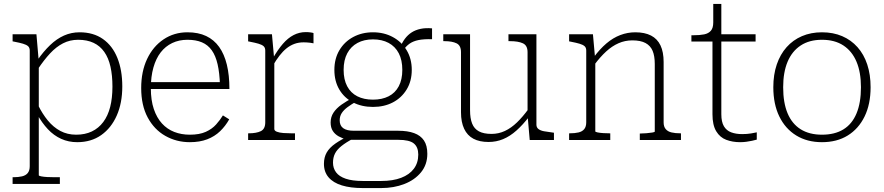

<svg xmlns="http://www.w3.org/2000/svg" viewBox="-20 -711 4489 975"><path d="M284 223H44V189H47Q73 189 92 184.5Q111 180 121 167.5Q131 155 131 133V-454Q131 -469 122.5 -476.5Q114 -484 97 -489Q80 -494 54 -499L44 -501V-537H165L177 -398V-388V179Q177 182 189 184.5Q201 187 220 188Q239 189 259 189H284ZM372 11Q328 11 290.5 -6Q253 -23 223 -55Q193 -87 168 -132L173 -178Q195 -133 223 -99Q251 -65 286.5 -46Q322 -27 367 -27Q412 -27 446.5 -43.5Q481 -60 504.5 -91.5Q528 -123 539.5 -168Q551 -213 551 -271Q551 -328 541 -372.5Q531 -417 509.5 -447.5Q488 -478 455 -493.5Q422 -509 377 -509Q335 -509 300 -491Q265 -473 234 -439.5Q203 -406 173 -361L169 -404Q201 -450 234.5 -482Q268 -514 305 -530.5Q342 -547 384 -547Q454 -547 502.5 -513Q551 -479 576 -417Q601 -355 601 -272Q601 -188 573 -124.5Q545 -61 494 -25Q443 11 372 11Z M746 -263Q746 -202 761 -157.5Q776 -113 802.5 -84Q829 -55 865 -41Q901 -27 944 -27Q993 -27 1025 -41.5Q1057 -56 1077.5 -79Q1098 -102 1112 -125L1144 -105Q1125 -71 1097.5 -44.5Q1070 -18 1032 -3.5Q994 11 944 11Q876 11 819.5 -21Q763 -53 730 -114.5Q697 -176 697 -264Q697 -348 727 -411.5Q757 -475 810.5 -511Q864 -547 932 -547Q987 -547 1027 -528Q1067 -509 1093 -472.5Q1119 -436 1132 -382.5Q1145 -329 1145 -259H729V-294H1113L1097 -279Q1095 -341 1085 -384.5Q1075 -428 1055.5 -455.5Q1036 -483 1005.5 -496Q975 -509 932 -509Q889 -509 854.5 -492.5Q820 -476 796 -445Q772 -414 759 -368Q746 -322 746 -263Z M1572 -543V-491Q1563 -493 1554.5 -494Q1546 -495 1537.5 -495.5Q1529 -496 1522 -496Q1496 -496 1474.5 -488Q1453 -480 1434.5 -465Q1416 -450 1399 -428Q1382 -406 1366 -378L1365 -414Q1391 -459 1416.5 -488.5Q1442 -518 1471 -533Q1500 -548 1533 -548Q1545 -548 1556.5 -546.5Q1568 -545 1572 -543ZM1240 0V-34H1243Q1282 -34 1304.5 -45Q1327 -56 1327 -90V-454Q1327 -469 1318.5 -476.5Q1310 -484 1293 -489Q1276 -494 1250 -499L1240 -501V-537H1361L1372 -415L1373 -416V-56Q1373 -47 1386 -42Q1399 -37 1419 -35.5Q1439 -34 1459 -34H1478V0Z M2174 -512Q2132 -513 2105 -507.5Q2078 -502 2059.5 -489Q2041 -476 2025 -452L2011 -467Q2021 -494 2036 -514Q2051 -534 2070.5 -546.5Q2090 -559 2116 -564.5Q2142 -570 2174 -567ZM1874 -168Q1817 -168 1772.5 -191Q1728 -214 1703 -256.5Q1678 -299 1678 -356Q1678 -413 1703.5 -456Q1729 -499 1773.5 -523Q1818 -547 1874 -547Q1930 -547 1974.5 -523Q2019 -499 2045 -456Q2071 -413 2071 -356Q2071 -299 2045 -256.5Q2019 -214 1975 -191Q1931 -168 1874 -168ZM1874 -205Q1920 -205 1953.5 -222Q1987 -239 2005 -273Q2023 -307 2023 -356Q2023 -406 2005 -440.5Q1987 -475 1953.5 -493Q1920 -511 1874 -511Q1829 -511 1795.5 -493Q1762 -475 1743.5 -440.5Q1725 -406 1725 -356Q1725 -307 1743 -273Q1761 -239 1794.5 -222Q1828 -205 1874 -205ZM1822 244Q1760 244 1716 230.5Q1672 217 1648.5 189.5Q1625 162 1625 121Q1625 88 1639 63.5Q1653 39 1683 18Q1713 -3 1758 -24L1775 -8Q1737 12 1714 30.5Q1691 49 1681 69Q1671 89 1671 115Q1671 143 1686.5 164Q1702 185 1735.5 196.5Q1769 208 1822 208H1916Q1975 208 2017 192Q2059 176 2081.5 146Q2104 116 2104 74Q2104 36 2081.5 17.5Q2059 -1 2002 -1H1741L1742 -2Q1719 -8 1700 -18.5Q1681 -29 1670 -46Q1659 -63 1659 -89Q1659 -117 1673.5 -139Q1688 -161 1714 -179.5Q1740 -198 1775 -216L1790 -196Q1764 -181 1745 -167Q1726 -153 1715.5 -137Q1705 -121 1705 -100Q1705 -73 1723 -60Q1741 -47 1777 -47H2002Q2050 -47 2083 -35Q2116 -23 2133 2.5Q2150 28 2150 70Q2150 125 2118 164Q2086 203 2033 223.5Q1980 244 1916 244Z M2367 -537V-151Q2367 -110 2377.5 -83.5Q2388 -57 2412 -44Q2436 -31 2476 -31Q2512 -31 2544 -46Q2576 -61 2605.5 -89.5Q2635 -118 2664 -158L2668 -120Q2636 -78 2603 -48.5Q2570 -19 2535 -4.5Q2500 10 2461 10Q2415 10 2384 -6.5Q2353 -23 2337 -57Q2321 -91 2321 -141V-446Q2321 -480 2298.5 -491Q2276 -502 2237 -502H2231V-537ZM2704 -537V-78Q2704 -64 2714 -56Q2724 -48 2742.5 -44.5Q2761 -41 2786 -38L2793 -37V0H2670L2659 -126V-130V-446Q2659 -480 2635.5 -491Q2612 -502 2570 -502H2562V-537Z M2870 0V-34H2873Q2899 -34 2918 -38.5Q2937 -43 2947 -55.5Q2957 -68 2957 -90V-454Q2957 -469 2948.5 -476.5Q2940 -484 2923 -489Q2906 -494 2880 -499L2870 -501V-537H2991L3002 -415L3003 -411V-44Q3003 -41 3015 -38.5Q3027 -36 3044 -35Q3061 -34 3075 -34H3079V0ZM3438 0H3229V-33H3232Q3246 -33 3263 -34.5Q3280 -36 3292.5 -38Q3305 -40 3305 -43V-386Q3305 -427 3294 -453Q3283 -479 3258 -492.5Q3233 -506 3191 -506Q3154 -506 3121 -491.5Q3088 -477 3058 -449.5Q3028 -422 2999 -383L2995 -420Q3026 -462 3059.5 -490.5Q3093 -519 3130 -533Q3167 -547 3206 -547Q3254 -547 3286 -530.5Q3318 -514 3334 -480.5Q3350 -447 3350 -396V-89Q3350 -68 3360.5 -55.5Q3371 -43 3390 -38.5Q3409 -34 3435 -34H3438Z M3491 -500V-532H3501Q3534 -532 3556 -536.5Q3578 -541 3590 -555Q3602 -569 3602 -597L3627 -537H3817V-500ZM3643 -131Q3643 -92 3656 -70Q3669 -48 3693 -39Q3717 -30 3749 -30Q3774 -30 3794.5 -33.5Q3815 -37 3823 -39V-2Q3812 1 3798.5 4Q3785 7 3769.5 9Q3754 11 3738 11Q3700 11 3668 -1Q3636 -13 3617 -44.5Q3598 -76 3598 -131V-522L3602 -531V-691H3643Z M4401 -268Q4401 -182 4370.5 -119.5Q4340 -57 4285 -23Q4230 11 4154 11Q4079 11 4023.5 -23Q3968 -57 3937.5 -119.5Q3907 -182 3907 -268Q3907 -332 3924.5 -383.5Q3942 -435 3974.5 -471.5Q4007 -508 4052.5 -527.5Q4098 -547 4154 -547Q4211 -547 4256.5 -527.5Q4302 -508 4334.5 -471.5Q4367 -435 4384 -383.5Q4401 -332 4401 -268ZM3957 -268Q3957 -189 3979.5 -135.5Q4002 -82 4046 -54.5Q4090 -27 4154 -27Q4219 -27 4263 -54Q4307 -81 4329.5 -135Q4352 -189 4352 -268Q4352 -344 4329.5 -397.5Q4307 -451 4263 -480Q4219 -509 4154 -509Q4090 -509 4046 -480Q4002 -451 3979.5 -397.5Q3957 -344 3957 -268Z"/></svg>

Font: Roboto Serif 20pt Thin
Style: Regular
Weight: 250
Version: Version 1.008